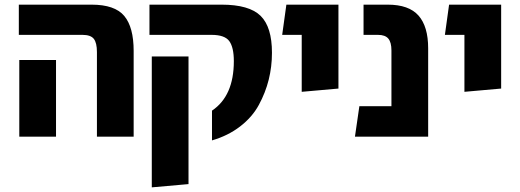

<svg xmlns="http://www.w3.org/2000/svg" viewBox="-20 -588 2239 826"><path d="M397 0V-364Q397 -404 383.5 -421Q370 -438 335 -438H61V-568H374Q474 -568 514.5 -519.5Q555 -471 555 -369V0ZM63 0V-330H221V0Z M892 16V-112Q986 -175 986 -325Q986 -384 966.5 -411Q947 -438 890 -438H623V-568H933Q1052 -568 1101 -520Q1150 -472 1150 -361Q1150 -301 1136 -245Q1122 -189 1093.5 -136.5Q1065 -84 1013 -44Q961 -4 892 16ZM633 218V-345H791V204Z M1278 -193V-438H1194L1212 -568H1436V-207Z M1648 -568Q1739 -568 1780.5 -521Q1822 -474 1822 -380V0H1507L1526 -131H1664V-371Q1664 -406 1650.5 -422Q1637 -438 1606 -438H1544V-568Z M1978 -193V-438H1894L1912 -568H2136V-207Z"/></svg>

Font: FiraGO
Style: Bold
Weight: 700
Designer: bBox Type
Foundry: bBox Type GmbH
Version: Version 1.001;PS 001.001;hotconv 1.0.88;makeotf.lib2.5.64775